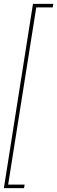

<svg xmlns="http://www.w3.org/2000/svg" viewBox="-46 -760 295 990"><path d="M-4 192H81L78 210H-26L124 -740H229L226 -722H141Z"/></svg>

Font: Georama ExtraCondensed Thin
Style: Italic
Weight: 100
Width: 2
Italic angle: -9°
Designer: Jean-Baptiste Levee
Foundry: Production Type
Version: Version 1.001